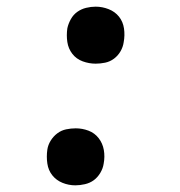

<svg xmlns="http://www.w3.org/2000/svg" viewBox="-20 -548 540 576"><path d="M267 -357Q247 -357 228 -364Q209 -371 197 -386.5Q185 -402 182 -422Q179 -442 182 -463Q185 -477 192.5 -490.5Q200 -504 212 -512.5Q224 -521 238.5 -524.5Q253 -528 267 -528Q287 -528 306 -520.5Q325 -513 337 -498Q349 -483 352 -462.5Q355 -442 351 -421Q349 -407 341.5 -394Q334 -381 322 -372Q310 -363 295.5 -360Q281 -357 267 -357ZM206 8Q186 8 167.5 0.5Q149 -7 137 -22Q125 -37 122 -57.5Q119 -78 122 -99Q124 -113 132 -126Q140 -139 152 -148Q164 -157 178.5 -160Q193 -163 207 -163Q227 -163 245.5 -156Q264 -149 276 -133.5Q288 -118 291.5 -98Q295 -78 291 -57Q289 -43 281 -29.5Q273 -16 261.5 -7.5Q250 1 235 4.5Q220 8 206 8Z"/></svg>

Font: Iosevka Curly Slab Medium
Style: Italic
Weight: 500
Italic angle: -9°
Monospace: yes
Designer: Belleve Invis
Foundry: Belleve Invis
Version: Version 22.1.2; ttfautohint (v1.8.4)